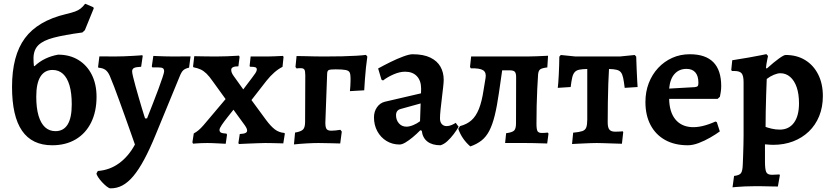

<svg xmlns="http://www.w3.org/2000/svg" viewBox="-20 -762 4430 1023"><path d="M258.1 12Q150.7 12 97.4 -65.4Q44.1 -142.7 44.1 -298.9Q44.1 -465.8 112.7 -558.5Q181.2 -651.1 331.3 -686.9Q361.8 -694.1 379.4 -700.4Q397 -706.7 409.3 -716.4Q421.6 -726 433.7 -742L477.1 -723.7L479.5 -717.4L432.1 -601.2L419 -589Q322.4 -576.1 265.8 -561.2Q209.3 -546.2 184.3 -521.3Q159.4 -496.4 158.5 -453.9Q157.6 -411.4 171.2 -342L135 -422.8L163.8 -409.3Q213.9 -457.1 289.5 -470.8Q351.4 -470.8 397.4 -442.7Q443.4 -414.7 468.9 -364.2Q494.4 -313.7 494.4 -246.2Q494.4 -167.9 465.6 -109.5Q436.8 -51.2 383.6 -19.6Q330.3 12 258.1 12ZM275.5 -63.2Q318.5 -63.2 340.4 -98.6Q362.3 -134 362.3 -206.2Q362.3 -266.6 350.2 -307.4Q338 -348.2 315.3 -368.7Q292.5 -389.3 260 -389.3Q218 -389.3 195.6 -354Q173.2 -318.8 173.2 -246.9Q173.2 -186.6 185.3 -145.6Q197.5 -104.7 220.2 -83.9Q243 -63.2 275.5 -63.2Z M568.4 241.5Q561.2 241.5 549 232Q536.9 222.5 524.4 209.2Q511.9 195.8 503.1 182.5Q494.2 169.2 494.2 161.4L501.4 149Q565.7 144.1 615.8 106.9Q665.8 69.8 698.9 8.1Q688.5 -21.3 675 -59.9Q661.4 -98.5 646.3 -140.6Q631.2 -182.6 616.4 -223.6Q601.5 -264.5 588.3 -299.5Q575.1 -334.5 565 -357.6Q554.5 -381.4 540.3 -390.7Q526 -400.1 504.6 -401.1L502.6 -405.6L509.5 -461.6Q515 -461.6 529.2 -461.6Q543.4 -461.6 559.7 -461.3Q576.1 -461 587.6 -461Q612.7 -461 639.2 -462Q665.7 -463 688.1 -464.3Q710.5 -465.6 724.4 -466.6Q738.3 -467.6 738.3 -468L740.3 -463L732 -406.3Q703.4 -404.9 693.7 -399.6Q684 -394.3 684 -381.7Q684 -373.6 689.2 -352.1Q694.3 -330.7 702.1 -302.5Q709.8 -274.4 718.6 -244.5Q727.3 -214.5 735 -188.6Q742.8 -162.8 747.9 -146.9Q753.1 -131 753.1 -131H763.4Q778.6 -169.7 794.8 -211Q810.9 -252.3 824.4 -288.5Q837.8 -324.7 846.1 -349.9Q854.5 -375.2 854.5 -381.7Q854.5 -393.9 848 -398.3Q841.5 -402.8 824.2 -402.8H791.7L788.8 -408.1L797 -464.1Q797 -464.1 814.1 -463.3Q831.2 -462.6 855.8 -461.8Q880.5 -461 903.1 -461Q920.6 -461 939 -461.3Q957.4 -461.6 972.5 -461.6Q987.6 -461.6 995.3 -461.6L987.4 -401.6Q965.9 -396.7 955.9 -387.1Q946 -377.6 936.4 -352.7L809.4 -44.2Q777.8 33.1 748.4 87.7Q719.1 142.3 690.3 176.5Q661.5 210.6 631.7 226.3Q601.8 242 568.4 241.5Z M1253.5 5.5 1250.1 0.5 1257.5 -48Q1278.9 -49 1287.8 -53.4Q1296.7 -57.7 1296.7 -66.3Q1296.7 -71.4 1293.9 -78.2Q1291 -84.9 1283.8 -95.2L1223.9 -177.4Q1209.9 -159.9 1192.5 -137.8Q1175 -115.8 1162.2 -97.1Q1149.5 -78.5 1149.5 -69.9Q1149.5 -59.5 1157.6 -55.4Q1165.7 -51.2 1186.7 -50.1L1189.6 -44.3L1182.7 4Q1182.7 4 1171.2 3.5Q1159.6 3 1142.7 2Q1125.8 1 1110 0.5Q1094.3 0 1085.3 0Q1069.6 0 1051.5 0.7Q1033.5 1.5 1021 2.5Q1008.6 3.5 1008.6 3.5L1005.1 -3.8L1012.5 -51Q1026 -58.3 1037.9 -68.2Q1049.7 -78 1064.4 -94.9Q1079.1 -111.8 1101.4 -138.6L1182 -234.1L1114.1 -328.1Q1095.3 -355.1 1080.1 -369.9Q1064.8 -384.6 1048.8 -392Q1032.8 -399.4 1011.1 -403.4L1008.6 -407.8L1015.1 -462.6Q1015.1 -462.6 1032.2 -462.3Q1049.4 -462 1076.1 -461.5Q1102.8 -461 1131 -461Q1162.2 -461 1190 -462.2Q1217.7 -463.5 1235.5 -464.5Q1253.3 -465.5 1253.3 -465.5L1256.6 -459.1L1250.2 -408.7Q1211.9 -408.7 1211.9 -389.7Q1211.9 -378.4 1218 -368Q1224.1 -357.6 1234.1 -344.5L1276.1 -285.7L1323.5 -348.3Q1334.4 -362.6 1341.3 -373Q1348.2 -383.4 1348.2 -392.5Q1348.2 -400.5 1340.8 -403.5Q1333.5 -406.4 1312 -406.4L1310 -410.4L1315.4 -461H1404.2Q1422.3 -461 1441.5 -462Q1460.7 -463 1474.3 -463.5Q1487.8 -464 1487.8 -464L1490.8 -458.6L1485.3 -405.8Q1463.4 -395 1441.7 -376Q1420 -357.1 1399.5 -331.3L1319.8 -228.9L1397.4 -123.2Q1422.9 -88.9 1444.5 -72.5Q1466.1 -56.1 1495.2 -53.6L1497.7 -50L1489.4 2Q1489.4 2 1471.6 1.5Q1453.8 1 1431 0.5Q1408.1 0 1393 0Q1378.9 0 1355.6 1Q1332.3 2 1308.9 2.8Q1285.5 3.5 1269.5 4.5Q1253.5 5.5 1253.5 5.5Z M1546.2 7.5 1552.1 -55.6Q1584.7 -61.1 1595.1 -72.5Q1605.6 -83.8 1605.6 -112.8L1606.6 -360.4Q1606.6 -383.8 1601.7 -391.3Q1596.9 -398.8 1582.2 -398.8Q1576.8 -398.8 1571.3 -398.5Q1565.7 -398.3 1560.4 -397.3L1554.3 -405L1560.2 -463.5Q1579.7 -463.5 1605.5 -462.7Q1631.4 -462 1658.3 -461.5Q1685.1 -461 1707.2 -461Q1760.4 -461 1803.3 -462Q1846.3 -463 1878.4 -465Q1910.5 -466.9 1930 -469.5L1937.2 -460.3Q1933.1 -433.6 1929.9 -402.5Q1926.6 -371.3 1924.4 -339.7Q1922.2 -308.1 1920.6 -280.8L1844.4 -276.4Q1845.9 -289.4 1846.6 -302.3Q1847.3 -315.1 1847.6 -326.5Q1847.8 -337.8 1847.8 -344.9Q1847.8 -364.8 1843.4 -375.2Q1838.9 -385.6 1822.1 -389Q1805.3 -392.5 1768.1 -392.5Q1740.5 -392.5 1732.1 -389Q1723.6 -385.5 1723.1 -370.1L1713.5 -108.2Q1713.5 -83.6 1720 -74.6Q1726.5 -65.6 1745.5 -65.6Q1754.5 -65.6 1768.3 -67Q1782 -68.5 1793.6 -70.4L1801.1 -60.8L1792.7 2.5Q1771.4 1.5 1749.1 1.3Q1726.7 1 1707.6 0.5Q1688.4 0 1676.1 0Q1650.4 0 1614.5 2Q1578.7 4 1546.2 7.5Z M2327 12Q2283 12 2257.3 -7.8Q2231.6 -27.6 2227.2 -65.4L2219.6 -68.2Q2199.6 -47.8 2178.8 -30.5Q2158 -13.3 2139.9 -2.6Q2121.8 8 2109.1 8Q2070.3 8 2039.3 -10.9Q2008.3 -29.9 1990.4 -62.8Q1972.6 -95.8 1972.6 -136.7Q1972.6 -167.6 1988.6 -190.5Q2004.7 -213.4 2030.5 -219.9L2223.2 -264.7L2223.8 -289.3Q2223.8 -332.1 2201.2 -356Q2178.7 -380 2138.5 -380Q2110.5 -380 2078.4 -366.3Q2046.2 -352.6 2020.7 -333.1L2012.6 -337.5L1994.7 -397.2Q2024.3 -413.5 2060.4 -431.4Q2096.5 -449.2 2128.8 -461.1Q2161.2 -473 2178 -473Q2236.5 -473 2273.1 -455Q2309.7 -437.1 2326.9 -406.5Q2344.1 -376 2344.1 -336.8Q2344.1 -324.3 2341.1 -297.1Q2338.2 -269.9 2334.2 -237.7Q2330.2 -205.6 2327.2 -176.7Q2324.3 -147.7 2324.3 -130.7Q2324.3 -111.9 2333.9 -101Q2343.6 -90.1 2359.9 -90.1Q2373.3 -90.1 2386.9 -96.1Q2400.5 -102.2 2408.1 -107.5L2423.5 -86.5Q2413.2 -68.5 2397.3 -47.3Q2381.3 -26.1 2363.2 -9.6Q2345.1 6.9 2327 12ZM2146 -87.1Q2161.4 -87.1 2181.7 -95.4Q2202 -103.7 2218 -116.1L2221.2 -210.9L2114.1 -181.2Q2090.1 -174.4 2090.1 -148.2Q2090.1 -122.5 2105.5 -104.8Q2120.9 -87.1 2146 -87.1Z M2486 18.2Q2441.1 -20.4 2421.7 -75.5L2431.1 -90.1Q2468.1 -99.8 2492 -121.2Q2516 -142.5 2531.7 -181.6Q2547.4 -220.6 2556.6 -282.6L2567.2 -346.9Q2572 -375.9 2554.2 -387.6Q2536.3 -399.3 2488.6 -397.9L2484.3 -405.5L2490.3 -461H2788Q2810.9 -461 2839.2 -462.2Q2867.6 -463.5 2900.1 -465L2896.2 -402.8Q2867.9 -399.4 2858.4 -392.6Q2849 -385.8 2847 -365.8Q2844.5 -329.3 2842.5 -286.6Q2840.5 -243.9 2839.4 -197.8Q2838.4 -151.6 2838.4 -102.5Q2838.4 -72.6 2844 -63.1Q2849.6 -53.6 2866.9 -53.6Q2874.1 -53.6 2882.9 -54.1Q2891.6 -54.6 2898.2 -55.6L2902.5 -50.4L2895.5 2.5Q2851.4 1 2823.7 0.5Q2796 0 2779.6 0H2671.3L2676.7 -52.2Q2709.5 -56.5 2719.5 -66.6Q2729.4 -76.7 2729.4 -105.1L2730 -350.9Q2730 -372.2 2722.8 -379.8Q2715.7 -387.3 2696 -387.3H2608.5L2660.2 -418.5L2638.4 -267.5Q2628.2 -196.2 2616 -146.7Q2603.7 -97.2 2586.9 -64.9Q2570 -32.5 2545.3 -13.2Q2520.7 6.1 2486 18.2Z M3027.9 5.4 3033.9 -55Q3066.7 -58 3082.7 -63.5Q3098.7 -69 3103.8 -83.5Q3109 -98 3109 -125.2V-394.4Q3082.2 -393.9 3066.5 -390.7Q3050.7 -387.5 3041.9 -377.4Q3033 -367.3 3028.7 -348.3Q3024.3 -329.4 3020.6 -298.3L2951.9 -293.9Q2953 -303.2 2954.6 -321.7Q2956.1 -340.1 2957.2 -364Q2958.2 -388 2959.2 -413.1Q2960.2 -438.2 2960.2 -460.2L2968 -469L3046.8 -461H3282.3L3362 -469L3369.8 -460.2Q3370.8 -427.7 3372.2 -393.2Q3373.5 -358.7 3375.1 -332.6Q3376.7 -306.5 3377.2 -298.3L3308.5 -293.9Q3304.4 -327.4 3300.3 -347Q3296.1 -366.6 3288.3 -376.5Q3280.5 -386.4 3265.5 -390.1Q3250.5 -393.9 3224.8 -394.4Q3222.7 -362.4 3221.1 -315.8Q3219.5 -269.2 3218.7 -215.8Q3217.9 -162.4 3217.9 -109.3Q3217.9 -82.4 3227 -71.4Q3236.1 -60.4 3257.6 -60.4Q3271.1 -60.4 3282.8 -61.1Q3294.5 -61.8 3297.8 -62.4L3300.7 -58.5L3293.7 3.9Q3286.6 3.9 3269.7 3.2Q3252.8 2.5 3232.3 2Q3211.7 1.5 3192.1 0.7Q3172.4 0 3159.7 0Q3145.6 0 3126.2 0.7Q3106.9 1.5 3086.9 2.4Q3066.9 3.4 3050.7 4.1Q3034.5 4.8 3027.9 5.4Z M3644.7 12Q3574.9 12 3524.3 -16Q3473.7 -44 3446.3 -95.8Q3418.9 -147.5 3418.9 -218.5Q3418.9 -272.6 3436.6 -318.9Q3454.4 -365.1 3486.5 -399.7Q3518.6 -434.3 3561.5 -453.6Q3604.4 -473 3655.3 -473Q3822.7 -473 3822.7 -303.2Q3822.7 -288 3820.3 -271.9Q3817.8 -255.9 3815.8 -246.5L3803.7 -235.4H3545.3Q3546.6 -165.8 3577.4 -127.2Q3608.2 -88.6 3663.1 -84.8Q3718 -81 3792 -114.5L3799.3 -111.2L3815.3 -61.9Q3794.4 -46.5 3764.4 -29.2Q3734.4 -11.8 3702.8 0.1Q3671.2 12 3644.7 12ZM3545.3 -290 3682.1 -297.7Q3693.9 -299.2 3697.6 -303.6Q3701.2 -307.9 3701.2 -320.6Q3701.2 -357.5 3684.9 -376.2Q3668.6 -395 3637.6 -395Q3598.8 -395 3574.5 -368.4Q3550.2 -341.9 3545.3 -290Z M3883 236.1 3891.2 175.4Q3919.6 172.4 3928.2 160.2Q3936.8 148.1 3937.7 112.5Q3938.6 93.3 3939.5 65.7Q3940.5 38.1 3941.2 9.3Q3941.9 -19.5 3941.9 -41.4V-324Q3941.9 -358.5 3931.6 -371.1Q3921.3 -383.7 3893.4 -383.7H3880.1L3876.2 -389L3881.5 -441Q3926.8 -447.9 3968.5 -455.3Q4010.2 -462.7 4036.8 -468.1Q4063.4 -473.6 4063.4 -473.6L4072.1 -463.8Q4072.1 -463.8 4067.9 -443.6Q4063.7 -423.5 4061.2 -401.2L4065.2 -396.5Q4104.7 -432 4130.7 -450.5Q4156.7 -469.1 4165.9 -469.1Q4225.7 -469.1 4270 -441.9Q4314.4 -414.8 4339.3 -365.5Q4364.3 -316.2 4364.3 -250.5Q4364.3 -191.5 4344.8 -143.5Q4325.3 -95.6 4289.7 -61.4Q4254 -27.2 4205.7 -8.7Q4157.3 9.7 4099.5 9.7Q4092 9.7 4081.8 9Q4071.6 8.2 4063.7 7.6Q4055.8 7.1 4055.8 7.1Q4055.8 29.4 4055.9 52.9Q4055.9 76.4 4055.9 99.7Q4055.9 139 4062.3 154.1Q4068.6 169.3 4092.6 169.3Q4103.3 169.3 4115.9 168.3Q4128.5 167.4 4132.9 167.4L4135.3 171.3L4124.6 231.8Q4118 231.8 4103.8 231.6Q4089.5 231.4 4071.9 230.9Q4054.3 230.5 4036.2 230.2Q4018.2 230 4003.9 230Q3976.4 230 3948.2 231.3Q3920.1 232.5 3901.6 234.3Q3883 236.1 3883 236.1ZM4134.7 -71.4Q4183.2 -71.4 4210.2 -107.9Q4237.2 -144.4 4237.2 -211.6Q4237.2 -261.3 4224.9 -297.1Q4212.6 -332.8 4190 -352.3Q4167.5 -371.8 4137.7 -371.8Q4123.1 -371.8 4103.1 -363.5Q4083.2 -355.2 4065.3 -341.3Q4063.7 -302.1 4062.2 -256.9Q4060.6 -211.8 4059.9 -167.4Q4059.1 -123 4059.1 -85.9Q4070.1 -81.5 4091.2 -76.5Q4112.4 -71.4 4134.7 -71.4Z"/></svg>

Font: Alegreya
Style: Regular
Weight: 400
Designer: Juan Pablo del Peral
Foundry: Huerta Tipografica
Version: Version 2.009